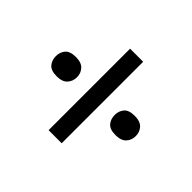

<svg xmlns="http://www.w3.org/2000/svg" viewBox="-109 -747 790 790"><g transform="rotate(-45 286.0 -352.5)"><path d="M48.3 -314.5V-390.6H522.5V-314.5ZM285.2 -119.6Q261.2 -119.6 244.9 -134.5Q228.5 -149.4 228.5 -181.6Q228.5 -215.3 244.9 -229Q261.2 -242.7 285.2 -242.7Q308.1 -242.7 324.5 -229Q340.8 -215.3 340.8 -181.6Q340.8 -149.4 324.5 -134.5Q308.1 -119.6 285.2 -119.6ZM285.2 -461.9Q261.2 -461.9 244.9 -476.8Q228.5 -491.7 228.5 -523.9Q228.5 -557.6 244.9 -571.3Q261.2 -585 285.2 -585Q308.1 -585 324.5 -571.3Q340.8 -557.6 340.8 -523.9Q340.8 -491.7 324.5 -476.8Q308.1 -461.9 285.2 -461.9Z"/></g></svg>

Font: Open Sans Medium
Style: Regular
Weight: 500
Designer: Monotype Design Team
Foundry: Monotype Imaging Inc.
Version: Version 3.000